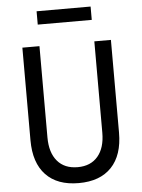

<svg xmlns="http://www.w3.org/2000/svg" viewBox="-65 -1054 829 1119"><g transform="rotate(-5 350.0 -494.5)"><path d="M91 -800H191V-266Q191 -177 233 -127.5Q275 -78 352 -78Q428 -78 470 -127.5Q512 -177 512 -266V-800H609V-258Q609 -126 542 -55.5Q475 15 350 15Q225 15 158 -55.5Q91 -126 91 -258ZM192 -926V-1004H508V-926Z"/></g></svg>

Font: Martian Mono Light
Style: Regular
Weight: 300
Monospace: yes
Designer: Roman Shamin
Foundry: Evil Martians
Version: Version 1.000; ttfautohint (v1.8.4.7-5d5b)